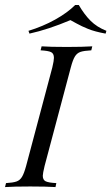

<svg xmlns="http://www.w3.org/2000/svg" viewBox="-47 -759 451 779"><path d="M126.6 -46Q126.6 -29 138.3 -23.4Q150 -17.7 181.5 -16.1L178.2 0Q141.1 -2.4 75.8 -2.4Q8.1 -2.4 -26.6 0L-22.6 -16.1Q5.6 -17.7 19.8 -22.6Q33.9 -27.4 42.3 -41.5Q50.8 -55.6 58.9 -85.5L165.3 -485.5Q171.8 -512.9 171.8 -524.2Q171.8 -541.9 160.1 -547.6Q148.4 -553.2 117.7 -554.8L121.8 -571Q154.8 -568.5 224.2 -568.5Q288.7 -568.5 327.4 -571L323.4 -554.8Q293.5 -553.2 279.4 -548.4Q265.3 -543.5 256.9 -529.8Q248.4 -516.1 240.3 -485.5L133.9 -85.5Q126.6 -54.8 126.6 -46ZM72.6 -622.6 68.5 -633.9Q126.6 -651.6 176.6 -679.4Q226.6 -707.3 258.1 -738.7H272.6Q295.2 -700 320.6 -674.6Q346 -649.2 384.7 -633.9L381.5 -622.6Q337.9 -630.6 310.9 -641.5Q283.9 -652.4 264.5 -663.3Q245.2 -674.2 238.7 -677.4Q149.2 -639.5 72.6 -622.6Z"/></svg>

Font: Playfair Display SC
Style: Italic
Weight: 400
Italic angle: -14°
Designer: Claus Eggers Sørensen
Foundry: Claus Eggers Sørensen
Version: Version 1.202; ttfautohint (v1.6)